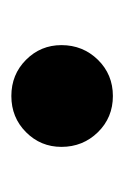

<svg xmlns="http://www.w3.org/2000/svg" viewBox="40 -506 220 340"><g transform="rotate(90 150.0 -336.0)"><path d="M150 -246.1Q111.9 -246.1 85.9 -272.1Q59.9 -298 59.9 -334.8Q59.9 -372.8 85.9 -399.4Q111.9 -425.9 150 -425.9Q188.1 -425.9 214.1 -399.4Q240.1 -372.8 240.1 -334.8Q240.1 -298 214.1 -272.1Q188.1 -246.1 150 -246.1Z"/></g></svg>

Font: Source Serif 4 Variable
Style: Regular
Weight: 400
Designer: Frank Grießhammer
Foundry: Adobe
Version: Version 4.005;hotconv 1.1.0;makeotfexe 2.6.0